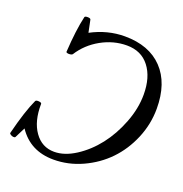

<svg xmlns="http://www.w3.org/2000/svg" viewBox="-128 -816 901 943"><g transform="rotate(20 322.0 -344.5)"><path d="M252 13.2Q130.4 13.2 66.9 -82L39.1 -26.9Q36.1 -23.4 28.8 -24.2Q21.5 -24.9 14.4 -29.5Q7.3 -34.2 8.8 -38.1Q39.6 -161.1 69.8 -226.1Q72.8 -232.4 87.4 -231.2Q102.1 -230 102.1 -223.1Q100.6 -132.8 139.2 -78.4Q177.7 -23.9 242.2 -23.9Q295.9 -23.9 353.5 -61Q411.1 -98.1 456.3 -156Q501.5 -213.9 530.8 -289.8Q560.1 -365.7 560.1 -438Q560.1 -528.8 518.1 -583Q476.1 -637.2 400.9 -637.2Q331.1 -637.2 267.1 -601.6Q203.1 -565.9 165 -505.9Q162.6 -502.4 154.3 -501Q146 -499.5 138.7 -501.2Q131.3 -502.9 131.8 -506.8Q138.7 -622.6 155.8 -695.8Q157.2 -702.1 171.9 -701.9Q186.5 -701.7 188 -694.8L201.2 -630.9Q285.6 -675.8 376 -675.8Q502.9 -675.8 573.5 -602.1Q644 -528.3 644 -395Q644 -314 612.3 -238.5Q580.6 -163.1 527.6 -108.2Q474.6 -53.2 402.1 -20Q329.6 13.2 252 13.2Z"/></g></svg>

Font: Junicode SmCond Medium
Style: Italic
Weight: 500
Width: 4
Italic angle: -11°
Designer: Peter S. Baker
Version: Version 2.206